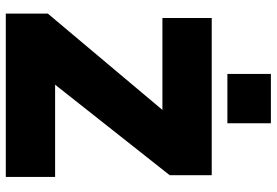

<svg xmlns="http://www.w3.org/2000/svg" viewBox="-166 -788 954 662"><g transform="rotate(90 311.0 -457.0)"><path d="M27 -145 359 -540H42V-710H584V-565L272 -170H590V0H27ZM235 -764V-914H405V-764Z"/></g></svg>

Font: Raleway
Style: Heavy
Weight: 900
Designer: Matt McInerney, Pablo Impallari, Rodrigo Fuenzalida
Foundry: Matt McInerney, Pablo Impallari, Rodrigo Fuenzalida
Version: Version 2.001; ttfautohint (v0.8) -G 200 -r 50